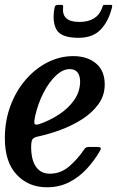

<svg xmlns="http://www.w3.org/2000/svg" viewBox="-27 -762 490 792"><path d="M-7 -191.5Q-7 -263.5 16 -325.2Q39 -387 78.8 -433Q118.5 -479 169.2 -504.8Q220 -530.5 275 -530.5Q333.5 -530.5 369.2 -500.2Q405 -470 405 -413.5Q405 -368 379 -332.2Q353 -296.5 311.5 -270Q270 -243.5 221.5 -225.8Q173 -208 128 -198.5Q112.5 -195 107.2 -187.8Q102 -180.5 101.5 -159Q101 -103.5 121.2 -74.5Q141.5 -45.5 178.5 -45.5Q223.5 -45.5 258.8 -76Q294 -106.5 320 -145.5Q324.5 -152 328.8 -154Q333 -156 344.5 -156H369.5Q385 -156 388 -152.5Q391 -149 384 -137.5Q362 -99.5 330.8 -65.5Q299.5 -31.5 258.5 -10.5Q217.5 10.5 166.5 10.5Q90.5 10.5 41.8 -41.5Q-7 -93.5 -7 -191.5ZM133.5 -249.5Q176.5 -264 215.5 -289.2Q254.5 -314.5 278.8 -349Q303 -383.5 303.5 -425Q303.5 -449 293 -463Q282.5 -477 260.5 -477Q232.5 -477 204 -450.5Q175.5 -424 152.5 -379.5Q129.5 -335 117.5 -281Q113.5 -262.5 115 -253.5Q116.5 -244.5 133.5 -249.5ZM297 -606Q224.5 -606 205.8 -640.2Q187 -674.5 198.5 -732.5Q200.5 -742 212 -742H226Q234.5 -742 233.5 -734Q225.5 -671.5 300 -671.5Q372.5 -671.5 393.5 -727.5Q396 -734.5 397 -738.2Q398 -742 407 -742H427Q434.5 -742 435.5 -739.8Q436.5 -737.5 434.5 -730Q420.5 -673.5 388 -639.8Q355.5 -606 297 -606Z"/></svg>

Font: Besley* Narrow Medium
Style: Italic
Weight: 500
Width: 4
Italic angle: -13°
Designer: Owen Earl
Foundry: indestructible type*
Version: Version 3.000; ttfautohint (v1.8.3)